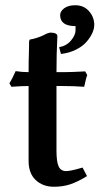

<svg xmlns="http://www.w3.org/2000/svg" viewBox="-20 -712 382 737"><path d="M269 -691.9Q301.8 -691.9 321.8 -668.9Q341.8 -646 341.8 -616.2Q341.8 -601.6 334 -584.5Q326.2 -567.4 311.3 -550.5Q296.4 -533.7 270.8 -521Q245.1 -508.3 213.9 -504.9L207 -530.8Q235.8 -536.1 252.9 -556.9Q270 -577.6 270 -596.2V-611.8Q210.9 -611.8 210.9 -653.8Q210.9 -668.5 226.3 -680.2Q241.7 -691.9 269 -691.9ZM40 -439Q64 -435.1 89.8 -435.1Q89.8 -483.9 90.8 -502.9Q90.8 -509.8 91.3 -528.8Q91.8 -547.9 91.8 -554.2L94.2 -560.1Q121.6 -564.5 149.9 -578.1Q157.7 -583.5 171.9 -586.9Q200.2 -586.9 200.2 -573.2Q196.8 -506.3 196.8 -435.1H228Q252.9 -435.1 307.1 -438L314.9 -423.8Q310.5 -414.1 303.2 -378.9Q263.7 -381.8 219.2 -381.8H196.8V-132.8Q196.8 -91.3 205.1 -73.2Q213.4 -55.2 233.9 -55.2Q250.5 -55.2 296.9 -68.8L314 -36.1Q278.8 -14.2 249.8 -4.6Q220.7 4.9 187 4.9Q144.5 4.9 117.2 -20.8Q89.8 -46.4 89.8 -94.2V-381.8Q63.5 -381.8 23.9 -378.9L16.1 -392.1Q27.3 -409.7 40 -439Z"/></svg>

Font: Linear Smooth
Style: Bold
Weight: 700
Designer: Philipp H. Poll, Flanker
Foundry: Philipp H. Poll, reworked by Flanker
Version: Version 1.061 | FøM Fix